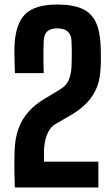

<svg xmlns="http://www.w3.org/2000/svg" viewBox="-20 -829 497 849"><path d="M45.5 0Q45 -21.5 44.5 -38Q44 -54.5 43.8 -68Q43.5 -81.5 43.5 -95.2Q43.5 -109 43.8 -124.5Q44 -140 44.5 -161Q46 -217 61.8 -260.2Q77.5 -303.5 108 -337Q138.5 -370.5 184 -396.5L245 -433Q276.5 -452.5 285.8 -480Q295 -507.5 296 -530.5Q297.5 -560 297.5 -590Q297.5 -620 296 -650Q294.5 -676.5 279 -690Q263.5 -703.5 232 -703.5Q203 -703.5 188.8 -690Q174.5 -676.5 173.5 -650Q172 -614 172 -577.8Q172 -541.5 173.5 -505.5H46Q45 -525.5 44.5 -547.2Q44 -569 43.8 -589.8Q43.5 -610.5 44 -626.5Q48.5 -724.5 92 -766.8Q135.5 -809 232.5 -809Q301 -809 342.2 -790.8Q383.5 -772.5 403 -732.2Q422.5 -692 425 -626.5Q425.5 -616 425.8 -604Q426 -592 426 -579.5Q426 -567 426 -554.5Q426 -542 425 -530.5Q423.5 -481.5 408.5 -443.5Q393.5 -405.5 365.2 -375.5Q337 -345.5 294.5 -320.5L224.5 -280Q205.5 -268 194.5 -247.5Q183.5 -227 179 -203.8Q174.5 -180.5 174.5 -161V-114H415V0Z"/></svg>

Font: Big Shoulders Display Thin ExtraBold
Style: Regular
Weight: 800
Version: Version 2.002